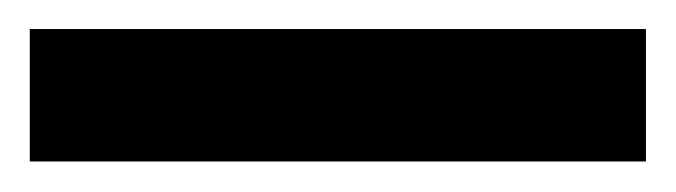

<svg xmlns="http://www.w3.org/2000/svg" viewBox="-20 46 454 129"><path d="M0 65.5H414V154.5H0Z"/></svg>

Font: Newsreader 6pt SemiBold
Style: Regular
Weight: 600
Designer: Hugues Gentile
Foundry: Production Type
Version: Version 1.003; ttfautohint (v1.8.3)